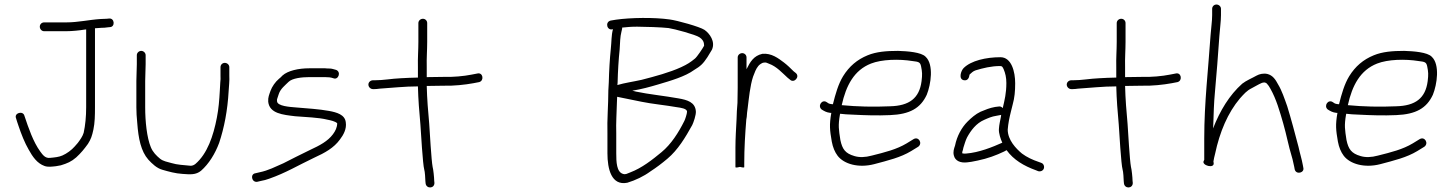

<svg xmlns="http://www.w3.org/2000/svg" viewBox="-20 -749 6424 849"><path d="M175 -611H273C297.5 -611 331 -614.3 353 -618C355.7 -618 358.3 -618.3 361 -619V-275C361 -233.6 357.2 -194.2 350 -162C345.4 -145.8 333.7 -130 324 -117L310 -101C296.4 -85.4 275.6 -70.1 256 -61.5C240.5 -54.7 222.8 -52.9 202 -51C179.5 -47.8 168.2 -65.4 158 -79C127 -121.6 106.3 -182.2 88 -237C82 -261.2 41 -249.4 51 -226C55 -214 56.1 -207.6 62 -192C73.3 -158 89.4 -116.9 107 -87C123.9 -56.5 143.8 -26.8 177 -15C192.7 -9.4 210 -12.3 227 -14L249 -18C277.2 -26.5 295.5 -34.3 317 -53C339.2 -73.6 351.9 -89.4 369 -113C382.1 -133.6 386.9 -147.7 393 -176C399.4 -206 400 -239 400 -275V-624C410.7 -624.7 420 -625.3 428 -626C438.7 -626 447.7 -626.7 455 -628L465 -629C490.5 -629 487.2 -670.2 462 -667L451 -666C444.3 -665.3 436 -665 426 -665C374 -661.8 326.3 -650 273 -650H175C164.4 -650 156 -641.6 156 -631C156 -620.4 164.4 -611 175 -611Z M585 -505V-465C585 -438.3 583 -420.7 583 -391V-274C583 -254 584.3 -230.7 587 -204C592 -136.8 603.1 -80.3 636 -43C652.8 -25 673.2 -4.8 699 2C726.3 9.8 754.7 18 787 20C820.8 22.4 845.7 25.1 869 6C904 -24.8 930.9 -68.8 949 -117C971.5 -184.4 986.3 -260.8 991 -346C992.2 -368 995.4 -392.9 994 -414V-452C994 -462.6 984.6 -471 974 -471C963.4 -471 955 -462.6 955 -452V-413C955.7 -404.3 955.3 -394.7 954 -384L952 -348C949.6 -305 946.8 -269.4 939 -229C923.4 -147.6 896.7 -69.1 844 -24C837.3 -18.7 830.3 -16 823 -16C791.1 -19.4 764.3 -19.9 738 -28C719.9 -33.2 701.7 -36 688 -47C671.6 -60.7 656.3 -75.4 647 -98C629.3 -140.1 622 -213.1 622 -274V-391C622 -420.9 624 -438.3 624 -465V-505C624 -515.3 614.7 -524 604.5 -524C594.3 -524 585 -515.3 585 -505Z M1466 -440C1457.1 -442.2 1447.4 -446 1438 -446C1430 -446 1423.3 -446.3 1418 -447H1347C1300.3 -447 1253 -436.6 1229 -415C1224.3 -409.7 1219 -404.7 1213 -400C1198.2 -387.7 1182.9 -366.4 1176 -347C1170.6 -330.7 1164.6 -319.3 1166 -299C1171.8 -246.7 1231.1 -241.5 1285 -235C1330.3 -231.2 1388 -229.7 1427 -220C1442.6 -216.9 1462.5 -212.5 1471 -204C1471 -185.6 1462.9 -169.5 1452 -155C1429 -124.4 1394.2 -106 1351 -86C1305.4 -64.3 1271.7 -46.4 1233 -27C1198.5 -12.2 1166.7 5.1 1127 13L1110 17C1085 20.1 1092.4 58.1 1117 55L1134 51C1146 49 1158.3 45.7 1171 41C1244.7 15 1295.9 -16.7 1368 -51C1417.6 -73.5 1456.2 -95.1 1483 -132C1498.5 -152.1 1513.5 -178.8 1509 -208C1505.6 -242.4 1468.2 -252.4 1435 -258.5C1392.3 -266.4 1336.5 -270 1288 -274C1263.8 -276.1 1205 -279.1 1205 -302C1204.3 -306.7 1204.7 -310.3 1206 -313L1213 -334C1220.5 -356.6 1241.1 -372.1 1256 -387C1272.3 -403.3 1315 -408 1347 -408H1417C1425 -407.3 1431.7 -407 1437 -407C1442 -407 1449 -404.3 1454 -403C1475.8 -393.6 1490.3 -430.9 1466 -440Z M1629 -355H1636C1642 -355 1649.7 -355.7 1659 -357C1713.7 -360.4 1767.7 -367 1828 -367C1829.4 -309.2 1833.9 -253.9 1839 -198C1841.1 -168 1849.4 -21.1 1856 1C1858.8 7.9 1861 43.6 1861 52L1862 62C1865.1 86.6 1901 85.7 1901 60L1900 50C1900 36.6 1896 -1 1893 -11C1887.4 -39.2 1880.1 -170.7 1878 -201C1872.9 -256.9 1868.4 -311 1867 -369H1872C1895.3 -369.7 1918.3 -370 1941 -370C1985.5 -368.7 2036.6 -374.3 2073 -381L2099 -386C2122.4 -392.7 2115.4 -430.1 2091 -424L2065 -419C2031.2 -412.2 1982.8 -407.7 1941 -409C1917.7 -409 1894 -408.7 1870 -408H1867V-451C1865.9 -494.5 1869 -525.6 1869 -564V-647C1869 -657.6 1860.6 -666 1850 -666C1839.4 -666 1830 -657.6 1830 -647V-564C1830 -525.4 1826.9 -494.8 1828 -451V-406C1804.3 -406 1772.7 -403.9 1752 -403C1710.5 -401.2 1676 -394 1636 -394H1629C1618.4 -394 1609 -385.6 1609 -375C1609 -364.4 1618.4 -355 1629 -355Z M2797 -631C2832 -631 2904.9 -628.5 2936 -625C2962.4 -621.1 3055.8 -595.9 3073 -584C3084.1 -577 3093 -565.9 3093 -552C3093.7 -550 3093.7 -548 3093 -546C3088 -536.1 3062.1 -497.1 3053 -490C3033.4 -474 3019.9 -464.8 2992 -452C2940.1 -428.2 2877 -411.5 2817 -396C2781.7 -388 2741.7 -382.5 2710 -373C2710 -376.3 2710.3 -380 2711 -384C2712.2 -434.4 2715.4 -486.7 2720 -530C2722 -559.7 2721.9 -586.5 2728 -609L2731 -622V-627C2753.1 -629.2 2768.9 -631 2797 -631ZM2666 -159V-71C2666 -2.1 2683.4 73.1 2754 59C2790.1 48.2 2827.1 30.3 2856 9C2883.8 -9.1 2905.9 -25.9 2931 -47C2978.2 -86.7 3010.6 -141.3 3041 -196C3046.4 -206.8 3058.4 -240.7 3057 -257C3053.9 -297.3 3019 -307.2 2980 -314C2921.2 -324.7 2846.5 -332.3 2792 -344L2776 -348C2816.2 -354.4 2853 -364.5 2890 -375.5C2945.3 -391.9 3009.6 -410.3 3050 -440C3076.8 -456.1 3088.5 -466.2 3108 -496C3118 -512 3124.7 -523 3128 -529C3144.5 -564.8 3117.9 -601.3 3095 -617C3073.8 -631.1 2974.3 -658.6 2941 -663C2872.5 -672.8 2767.5 -671.1 2704 -662L2680 -658C2653.7 -651.4 2664.3 -611.4 2690 -620V-618C2683.2 -592.7 2684.4 -565.9 2681 -534C2676.4 -489.8 2673.2 -435.9 2672 -385L2670 -349C2670 -283.9 2664 -219.8 2666 -159ZM2708 -298C2708 -305.3 2708.3 -313 2709 -321C2746 -313.6 2779.6 -306.9 2817 -299C2861.8 -289.6 2926 -283.5 2973 -275C2989.5 -272.6 3018 -269.3 3018 -255C3018 -246.3 3009.2 -219.6 3006 -214C2980.5 -163 2948.1 -111.5 2905 -76C2864.6 -42.7 2819 -6.4 2766.5 13.5C2753.5 18.4 2746.5 23.8 2735 20C2706.2 11.8 2705 -33.4 2705 -71V-160C2703.4 -206.7 2706.8 -247.4 2708 -298Z M3262 -514C3251.4 -514 3242 -505.6 3242 -495V-361C3242 -339.7 3241.7 -317.3 3241 -294C3239.3 -270.9 3237 -245.4 3237 -222C3234.8 -179.3 3232 -136.2 3232 -96V-10C3232 -5.7 3249.6 -10.5 3252 -11C3253.8 -10.5 3271 -5.9 3271 -10V-28C3271 -93.6 3274.9 -156.6 3280 -220L3282 -232C3282.7 -244.7 3284 -257.3 3286 -270C3291.4 -313.5 3296.8 -370.5 3310 -410C3316.4 -427.1 3323 -445.4 3333 -457C3336.3 -461.9 3349.9 -472 3357 -472C3366.1 -474.3 3372.9 -470.6 3381 -467C3414.3 -454.9 3438.7 -426.9 3463 -405L3473 -397C3491 -379 3518.6 -409.7 3499 -426L3489 -434C3476.4 -446.6 3460.7 -462 3446 -473C3422.1 -490.9 3391.3 -515 3351 -511C3312.4 -502.4 3297 -475 3281 -443V-495C3281 -505.6 3272.6 -514 3262 -514Z M3702 -284C3721.4 -371.4 3756.8 -438.7 3831.5 -468C3878.7 -486.5 3954.5 -488.8 4015 -479C4042.1 -475.7 4049.1 -474.7 4053 -455C4057.9 -430.7 4058.7 -419.7 4055 -390C4045.2 -314.7 4001.1 -281 3915 -279C3842.5 -275.7 3769.8 -277.5 3702 -284ZM3695 -246C3709.7 -244 3728.7 -242.7 3752 -242C3807.9 -239.2 3857.3 -237.4 3916 -240C4002.8 -243.6 4050.2 -270.1 4078 -330C4096.5 -375.4 4109.9 -463.8 4073 -498C4054.3 -518.2 3992.4 -522.8 3951 -524C3899.1 -524 3854.9 -520.3 3816.5 -504.5C3770.1 -485.5 3735.1 -455.7 3708 -412C3686.8 -377.3 3674.2 -333 3663 -288C3659.7 -288.7 3656.7 -289 3654 -289C3644.8 -290.3 3641.6 -293 3636 -297C3615 -312 3594.1 -280.7 3613 -265C3624.1 -258 3634.4 -251.8 3651 -250H3656C3646.5 -195.9 3649.3 -173.8 3658 -123C3662.7 -97.7 3671.3 -76.7 3684 -60C3711.9 -23.7 3775.8 -5.1 3845 -23C3907.2 -39.5 3962.1 -52.6 4009 -81L4040 -100C4060.9 -114.9 4042.4 -146.8 4020 -134L3989 -115C3944.6 -88.4 3894.2 -75.8 3835 -61C3805.7 -53 3780 -52.3 3758 -59C3717.9 -70.6 3704.5 -89.2 3696 -130C3688.9 -176.7 3685.6 -193 3694 -242C3694 -242.7 3694.3 -244 3695 -246Z M4414 -271C4408.7 -277 4402.7 -279.3 4396 -278L4380 -276C4355.8 -271.7 4337.8 -264 4316 -255C4293.5 -244.4 4274 -227 4258 -211C4232.4 -185.4 4211.5 -147.4 4203 -105C4198.7 -92 4193.2 -77.8 4198 -61C4203.5 -38 4226.4 -27.7 4256 -31C4266 -31.7 4281.7 -34.3 4303 -39C4347.3 -48.1 4385.2 -62.3 4420 -79L4431 -85C4462.3 -41.9 4507 -15.6 4561 4L4571 8C4576.3 9.3 4581.5 8.8 4586.5 6.5C4602.3 -0.9 4598.8 -24.8 4584 -29L4573 -33C4546.4 -41.9 4520.2 -54.1 4499 -70C4473.1 -91.6 4436 -129.6 4436 -176C4438.3 -203.8 4443.2 -227.8 4450 -255L4458 -287C4466.3 -316.8 4469 -344.9 4469 -381C4469 -431.5 4452.9 -496 4404 -496C4339.8 -496 4273.7 -480.7 4241 -448C4229.1 -436.1 4216.5 -397.6 4243.5 -394C4259 -391.9 4265.4 -404.8 4267 -418L4268 -420C4276 -426.7 4281.8 -433.9 4294 -438C4326.3 -447.7 4362.6 -457 4403 -457C4411.9 -457 4413.4 -452.3 4418 -443C4425.5 -425.4 4430 -406.2 4430 -382C4430 -336.9 4422.5 -307.7 4414 -271ZM4407 -241C4406.3 -238.3 4406 -235.7 4406 -233C4402 -211.8 4398.4 -199.3 4397 -178C4395.8 -159.4 4404.9 -133.7 4412 -118C4369.3 -99 4309.5 -74.4 4252 -70C4246 -69.3 4240.3 -69.7 4235 -71V-77C4237 -82.3 4238.7 -88.7 4240 -96C4244.6 -109.9 4249 -127 4256 -141C4273.4 -172.9 4296.8 -203.9 4332 -219C4350.7 -227.2 4364.5 -233.7 4386 -237L4402 -240C4404 -240 4405.7 -240.3 4407 -241Z M4717 -355H4724C4730 -355 4737.7 -355.7 4747 -357C4801.7 -360.4 4855.7 -367 4916 -367C4917.4 -309.2 4921.9 -253.9 4927 -198C4929.1 -168 4937.4 -21.1 4944 1C4946.8 7.9 4949 43.6 4949 52L4950 62C4953.1 86.6 4989 85.7 4989 60L4988 50C4988 36.6 4984 -1 4981 -11C4975.4 -39.2 4968.1 -170.7 4966 -201C4960.9 -256.9 4956.4 -311 4955 -369H4960C4983.3 -369.7 5006.3 -370 5029 -370C5073.5 -368.7 5124.6 -374.3 5161 -381L5187 -386C5210.4 -392.7 5203.4 -430.1 5179 -424L5153 -419C5119.2 -412.2 5070.8 -407.7 5029 -409C5005.7 -409 4982 -408.7 4958 -408H4955V-451C4953.9 -494.5 4957 -525.6 4957 -564V-647C4957 -657.6 4948.6 -666 4938 -666C4927.4 -666 4918 -657.6 4918 -647V-564C4918 -525.4 4914.9 -494.8 4916 -451V-406C4892.3 -406 4860.7 -403.9 4840 -403C4798.5 -401.2 4764 -394 4724 -394H4717C4706.4 -394 4697 -385.6 4697 -375C4697 -364.4 4706.4 -355 4717 -355Z M5340 -710V-682C5340 -655 5335 -624.3 5333 -594C5323 -443.7 5305 -296 5305 -137V-42L5303 -38C5290.8 -17.7 5352.2 -0.8 5346.5 -29.5C5345.5 -34.5 5345.3 -37 5346 -37C5347.3 -45.7 5349.7 -56.3 5353 -69C5373.3 -165.3 5409.3 -250.5 5463 -314C5480.7 -333.2 5491.9 -347.5 5515 -359L5537 -371C5548.8 -376.4 5570.5 -393.6 5583 -378C5587.7 -373.3 5592.7 -366 5598 -356C5623.6 -310.5 5638.3 -258.7 5654.5 -202.5C5669 -152 5677.7 -103.4 5692 -57C5697.1 -41.6 5698.8 -26.5 5703 -11L5705 0C5711.3 25.1 5749.7 15.4 5743 -8L5741 -19C5735.7 -48.1 5728.2 -69.6 5722 -99C5707.6 -153.7 5688.7 -225.3 5672 -279C5659.9 -312.9 5648.3 -348.3 5632 -375C5620.3 -397.3 5608 -416 5584 -422C5565.9 -425.9 5548.4 -421.3 5537 -415C5517.7 -404 5490.3 -392.8 5473 -379C5416.2 -328.5 5374.5 -259.4 5344 -181C5344.7 -187 5345 -192.7 5345 -198C5346.3 -241.9 5347.9 -295.9 5352 -338C5358.7 -409.5 5366.9 -515.8 5372 -590.5C5374.1 -621.4 5379 -655.3 5379 -682V-710C5379 -720.6 5369.6 -729 5359 -729C5348.4 -729 5340 -720.6 5340 -710Z M5940 -284C5959.4 -371.4 5994.8 -438.7 6069.5 -468C6116.7 -486.5 6192.5 -488.8 6253 -479C6280.1 -475.7 6287.1 -474.7 6291 -455C6295.9 -430.7 6296.7 -419.7 6293 -390C6283.2 -314.7 6239.1 -281 6153 -279C6080.5 -275.7 6007.8 -277.5 5940 -284ZM5933 -246C5947.7 -244 5966.7 -242.7 5990 -242C6045.9 -239.2 6095.3 -237.4 6154 -240C6240.8 -243.6 6288.2 -270.1 6316 -330C6334.5 -375.4 6347.9 -463.8 6311 -498C6292.3 -518.2 6230.4 -522.8 6189 -524C6137.1 -524 6092.9 -520.3 6054.5 -504.5C6008.1 -485.5 5973.1 -455.7 5946 -412C5924.8 -377.3 5912.2 -333 5901 -288C5897.7 -288.7 5894.7 -289 5892 -289C5882.8 -290.3 5879.6 -293 5874 -297C5853 -312 5832.1 -280.7 5851 -265C5862.1 -258 5872.4 -251.8 5889 -250H5894C5884.5 -195.9 5887.3 -173.8 5896 -123C5900.7 -97.7 5909.3 -76.7 5922 -60C5949.9 -23.7 6013.8 -5.1 6083 -23C6145.2 -39.5 6200.1 -52.6 6247 -81L6278 -100C6298.9 -114.9 6280.4 -146.8 6258 -134L6227 -115C6182.6 -88.4 6132.2 -75.8 6073 -61C6043.7 -53 6018 -52.3 5996 -59C5955.9 -70.6 5942.5 -89.2 5934 -130C5926.9 -176.7 5923.6 -193 5932 -242C5932 -242.7 5932.3 -244 5933 -246Z"/></svg>

Font: Just Breathe
Style: Regular
Weight: 400
Foundry: Cannot Into Space Fonts
Version: Version 0.72